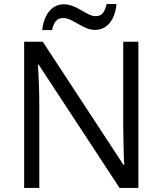

<svg xmlns="http://www.w3.org/2000/svg" viewBox="-20 -918 794 938"><path d="M98 -714V0H172V-406C172 -464 170 -532 165 -602H169L564 0H656V-714H582V-304C582 -263 585 -131 587 -113H583L189 -714ZM186 -771H234C243 -809 257 -830 289 -830C313 -830 333 -817 362 -801C390 -785 414 -772 444 -772C503 -772 542 -821 549 -898H501C492 -861 479 -839 448 -839C424 -839 405 -852 377 -868C351 -883 323 -897 292 -897C235 -897 195 -850 186 -771Z"/></svg>

Font: Frost Regular
Style: Regular
Weight: 400
Designer: Lee Frost
Foundry: Lee Frost for Ice Communication Norge AS
Version: Version 2.011;hotconv 1.0.107;makeotfexe 2.5.65593